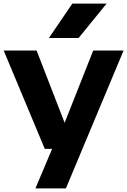

<svg xmlns="http://www.w3.org/2000/svg" viewBox="-20 -828 708 1068"><path d="M498.5 -547H667.5L346.5 220H177L270 0H229L0.5 -547H183.5L339.5 -145ZM252 -616.5 382.5 -808H573L417 -616.5Z"/></svg>

Font: Encode Sans Expanded
Style: Bold
Weight: 700
Width: 7
Designer: Multiple Designers
Foundry: Impallari Type
Version: Version 2.000